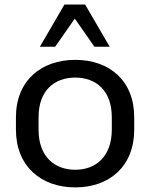

<svg xmlns="http://www.w3.org/2000/svg" viewBox="-20 -811 655 841"><path d="M309.6 9.8C460 9.8 567.9 -83 567.9 -243.2V-297.4C567.9 -457 460 -548.8 309.6 -548.8C159.7 -548.8 49.8 -457 49.8 -297.4V-243.2C49.8 -83 159.7 9.8 309.6 9.8ZM309.6 -67.4C218.3 -67.4 148.9 -125.5 148.9 -243.2V-297.4C148.9 -414.6 218.3 -471.2 309.6 -471.2C400.4 -471.2 469.7 -414.6 469.7 -297.4V-243.2C469.7 -126 400.4 -67.4 309.6 -67.4ZM221.7 -606.4 307.6 -729.5 393.6 -606.4H460.4L353 -791H262.2L154.8 -606.4Z"/></svg>

Font: Winston
Style: Regular
Weight: 400
Designer: Vernon Adams, Kim Jin-seong, David Berlow, Cristiano Sobral
Foundry: The Winston Project Authors
Version: Version 3.004